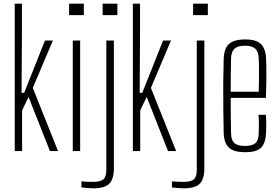

<svg xmlns="http://www.w3.org/2000/svg" viewBox="-20 -820 1515 1042"><path d="M60 0V-800H99V-643L97 -319V-316H111L224 -600H267L158 -343L295 0H251L135 -294L100 -221V0Z M355 -738V-800H435V-738ZM375 0V-600H415V0Z M537 -738V-800H617V-738ZM422 197V164Q446 167 485 167Q526 167 541.5 153Q557 139 557 102V-600H598V98Q597 153 572.5 177.5Q548 202 487 202Q475 202 455 200.5Q435 199 422 197Z M701 0V-800H740V-643L738 -319V-316H752L865 -600H908L799 -343L936 0H892L776 -294L741 -221V0Z M1028 -738V-800H1108V-738ZM913 197V164Q937 167 976 167Q1017 167 1032.5 153Q1048 139 1048 102V-600H1089V98Q1088 153 1063.5 177.5Q1039 202 978 202Q966 202 946 200.5Q926 199 913 197Z M1383 -197H1423Q1425 -174 1425 -144Q1425 -114 1424 -98Q1421 -43 1397 -18.5Q1373 6 1311 6Q1249 6 1222.5 -18.5Q1196 -43 1194 -98Q1193 -155 1192 -222.5Q1191 -290 1191.5 -361.5Q1192 -433 1194 -501Q1196 -557 1223 -581.5Q1250 -606 1311 -606Q1371 -606 1396.5 -580.5Q1422 -555 1424 -502Q1425 -491 1425.5 -456Q1426 -421 1425.5 -376Q1425 -331 1423 -289H1232Q1232 -241 1232.5 -192Q1233 -143 1234 -95Q1235 -57 1253 -42.5Q1271 -28 1309 -28Q1348 -28 1365.5 -42.5Q1383 -57 1384 -95Q1385 -110 1385 -139.5Q1385 -169 1383 -197ZM1311 -572Q1269 -572 1252 -555Q1235 -538 1234 -504Q1233 -461 1232.5 -415.5Q1232 -370 1232 -322H1384Q1385 -358 1385.5 -395Q1386 -432 1385.5 -462Q1385 -492 1384 -504Q1382 -542 1364 -557Q1346 -572 1311 -572Z"/></svg>

Font: Big Shoulders Text Thin
Style: Regular
Weight: 100
Designer: Patric King
Foundry: XO Type Co
Version: Version 1.000; ttfautohint (v1.8.2)